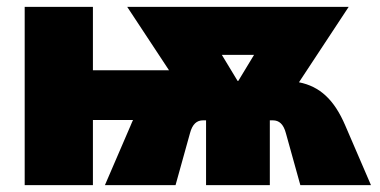

<svg xmlns="http://www.w3.org/2000/svg" viewBox="-20 -540 1108 560"><path d="M52 0H251V-190H368C366 -185 363 -180 361 -174L286 0H492L534 -151C541 -178 554 -189 572 -189H581V0H767V-189H776C794 -189 807 -178 814 -151L856 0H1062L987 -174C955 -249 913 -288 852 -300L997 -520H351L473 -335H251V-520H52ZM673 -304 627 -380H721L675 -304Z"/></svg>

Font: Fixel Display Black
Style: Regular
Weight: 900
Designer: AlfaBravo + MacPaw
Foundry: Kyrylo Tkachov, Marchela Mozhyna, Serhii Makarenko, Maria Weinstein, Zakhar Kryvoshyya
Version: Version 1.211